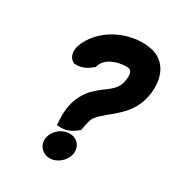

<svg xmlns="http://www.w3.org/2000/svg" viewBox="-163 -733 810 878"><g transform="rotate(30 242.5 -293.5)"><path d="M84 -464C75 -433 83 -404 106 -392L110 -389H115C152 -386 182 -406 204 -425L206 -432C219 -473 270 -497 328 -497C355 -497 359 -474 353 -438C342 -377 294 -368 240 -314L239 -313C186 -254 177 -191 182 -124L183 -106L202 -105C240 -104 268 -123 290 -142L292 -152C300 -196 304 -209 319 -225C365 -277 461 -319 481 -434C498 -528 463 -610 377 -625C255 -646 120 -574 84 -464ZM168 -30C161 7 189 42 230 42C270 42 307 8 314 -29C321 -70 294 -102 254 -102C214 -102 175 -71 168 -30Z"/></g></svg>

Font: Snowfall
Style: BlkObl
Weight: 900
Designer: Jasper
Foundry: Cannot Into Space Fonts
Version: Version 0.9